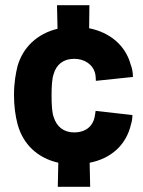

<svg xmlns="http://www.w3.org/2000/svg" viewBox="-20 -716 551 741"><path d="M203 5H328L326 -88C409 -104 468 -157 486 -238C490 -251 491 -261 491 -272L349 -288C347 -277 347 -271 345 -263C338 -231 313 -205 266 -205C225 -205 199 -228 188 -262C181 -279 179 -309 179 -348C179 -383 181 -414 187 -430C197 -466 224 -489 266 -489C308 -489 337 -466 346 -437C349 -427 350 -415 350 -404L493 -419C493 -436 490 -453 484 -468C464 -541 404 -591 324 -607L325 -696H200L202 -605C124 -586 69 -534 48 -462C41 -434 34 -397 34 -349C34 -309 39 -269 48 -236C69 -159 125 -106 205 -88Z"/></svg>

Font: Vanilla Cream Black
Style: Regular
Weight: 900
Designer: Jeremy Tribby, Jinavaṁso
Foundry: Tribby Type
Version: Version 1.422;Glyphs 3.1.2 (3151)